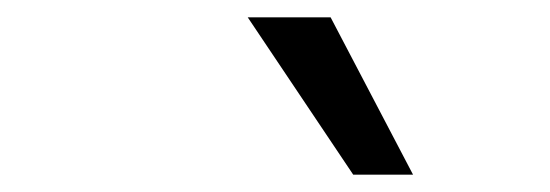

<svg xmlns="http://www.w3.org/2000/svg" viewBox="-20 -820 642 224"><path d="M269 -799.8H365.7L461.9 -616.2H392.1Z"/></svg>

Font: Hack
Style: Italic
Weight: 400
Italic angle: -11°
Monospace: yes
Designer: Christopher Simpkins
Foundry: Christopher Simpkins
Version: Version 2.019; ttfautohint (v1.4.1) -l 4 -r 80 -G 350 -x 0 -